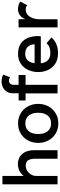

<svg xmlns="http://www.w3.org/2000/svg" viewBox="806 -1546 750 2402"><g transform="rotate(-90 1181.0 -345.0)"><path d="M75.7 -689.9H181.2V-423.8Q208 -459.5 247.1 -477.8Q286.1 -496.1 327.6 -496.1Q387.2 -496.1 426.5 -468.3Q465.8 -440.4 484.4 -395Q502.9 -349.6 502.9 -295.4V0H396.5V-281.7Q396.5 -334.5 377.4 -366.5Q358.4 -398.4 311 -398.4Q276.4 -398.4 246.3 -380.1Q216.3 -361.8 198.7 -331.5Q181.2 -301.3 181.2 -267.1V0H75.7Z M594.2 -242.2Q594.2 -311.5 624.8 -369.1Q655.3 -426.8 710.9 -460.4Q766.6 -494.1 838.4 -494.1Q909.7 -494.1 965.3 -460.4Q1021 -426.8 1051.8 -368.9Q1082.5 -311 1082.5 -242.2Q1082.5 -172.9 1051.8 -115.2Q1021 -57.6 965.3 -23.9Q909.7 9.8 838.4 9.8Q766.6 9.8 710.9 -23.9Q655.3 -57.6 624.8 -115.2Q594.2 -172.9 594.2 -242.2ZM971.7 -242.2Q971.7 -287.1 957.8 -323.2Q943.8 -359.4 914.1 -381.1Q884.3 -402.8 838.4 -402.8Q792.5 -402.8 762.7 -381.1Q732.9 -359.4 719 -323.2Q705.1 -287.1 705.1 -242.2Q705.1 -197.3 719 -160.9Q732.9 -124.5 762.7 -102.8Q792.5 -81.1 838.4 -81.1Q884.3 -81.1 914.1 -102.8Q943.8 -124.5 957.8 -160.9Q971.7 -197.3 971.7 -242.2Z M1213.9 -400.4H1125V-486.8H1214.8V-558.1Q1214.8 -603 1235.1 -635Q1255.4 -667 1289.3 -683.6Q1323.2 -700.2 1363.3 -700.2Q1407.2 -700.2 1448.7 -680.7L1416.5 -595.2Q1392.6 -607.9 1372.6 -607.9Q1349.6 -607.9 1335.4 -593.3Q1321.3 -578.6 1321.3 -548.8V-487.8H1443.4V-400.4H1321.3V0H1213.9Z M1480.5 -241.2Q1480.5 -308.1 1506.1 -365.7Q1531.7 -423.3 1583 -458.7Q1634.3 -494.1 1707.5 -494.1Q1789.1 -494.1 1838.9 -459Q1888.7 -423.8 1909.7 -367.2Q1930.7 -310.5 1930.7 -240.7Q1930.7 -230 1929.2 -220.9Q1927.7 -211.9 1927.2 -209.5H1590.8Q1595.2 -155.8 1627 -123Q1658.7 -90.3 1715.3 -90.3Q1758.3 -90.3 1787.4 -100.3Q1816.4 -110.4 1842.3 -137.2L1914.6 -75.2Q1873 -32.2 1825.4 -13.2Q1777.8 5.9 1716.3 5.9Q1640.1 5.9 1586.9 -27.8Q1533.7 -61.5 1507.1 -117.7Q1480.5 -173.8 1480.5 -241.2ZM1828.6 -287.1Q1824.7 -343.8 1794.7 -374.3Q1764.6 -404.8 1707.5 -404.8Q1655.3 -404.8 1626.2 -372.6Q1597.2 -340.3 1590.8 -287.1Z M2039.1 -487.8H2142.1V-401.9Q2151.9 -433.1 2171.9 -454.1Q2191.9 -475.1 2216.6 -485.1Q2241.2 -495.1 2265.6 -495.1Q2290 -495.1 2316.7 -487.8Q2343.3 -480.5 2362.3 -465.8L2316.9 -379.4Q2305.7 -389.2 2292.2 -393.6Q2278.8 -397.9 2260.7 -397.9Q2224.6 -397.9 2197.3 -374.3Q2169.9 -350.6 2155.3 -310.1Q2140.6 -269.5 2140.6 -220.2V0H2039.1Z"/></g></svg>

Font: Acari Sans SemiBold
Style: Regular
Weight: 600
Designer: Alfredo Marco Pradil and Stefan Peev
Foundry: Hanken Design Co.
Version: Version 1.045;January 11, 2019;FontCreator 11.5.0.2425 64-bi